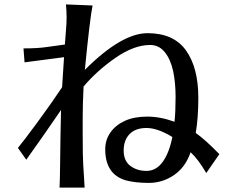

<svg xmlns="http://www.w3.org/2000/svg" viewBox="-20 -816 1040 874"><path d="M61.5 -142.6Q85.9 -171.9 148.9 -257.3Q211.9 -342.8 262.7 -418.9L271.5 -555.7Q256.8 -553.7 91.8 -532.2L86.9 -595.7Q152.3 -595.7 194.3 -602.1Q236.3 -608.4 275.4 -613.3L280.3 -678.7Q283.2 -709 283.2 -736.3Q283.2 -763.7 280.3 -795.9L401.4 -791Q389.6 -735.4 366.2 -498Q533.2 -665 651.9 -665Q770.5 -665 826.7 -586.4Q882.8 -507.8 882.8 -371.1Q882.8 -280.3 871.1 -210.9Q917 -177.7 978.5 -114.3L918.9 -28.3Q881.8 -91.8 847.7 -123Q824.2 -54.7 772 -19Q719.7 16.6 657.7 16.6Q595.7 16.6 552.7 4.9Q459 -22.5 459 -136.7Q459 -179.7 482.9 -213.4Q506.8 -247.1 548.8 -266.1Q590.8 -285.2 650.4 -285.2Q710 -285.2 774.4 -261.7Q779.3 -308.6 779.3 -374.5Q779.3 -440.4 768.1 -492.7Q756.8 -544.9 730.5 -578.1Q704.1 -611.3 663.1 -611.3Q589.8 -611.3 504.9 -552.2Q419.9 -493.2 360.4 -421.9Q356.4 -341.8 356.4 -276.4V-207Q356.4 -102.5 358.9 -64.9Q361.3 -27.3 362.8 -2.4Q364.3 22.5 365.2 38.1H251Q252.9 9.8 253.9 -89.8Q254.9 -189.5 257.8 -315.4Q175.8 -195.3 99.6 -88.9ZM543 -130.9Q543 -84 573.2 -61Q603.5 -38.1 647 -38.1Q690.4 -38.1 720.2 -78.6Q750 -119.1 764.6 -192.4Q697.3 -233.4 647 -233.4Q596.7 -233.4 569.8 -205.6Q543 -177.7 543 -130.9Z"/></svg>

Font: GenEi LateGo v2
Style: Medium
Weight: 500
Designer: o_tamon (Modified)
Foundry: o_tamon / Adobe Systems Incorporated / FONT 910 / Philipp H. Poll
Version: Version 2.1;Original Version 1.004